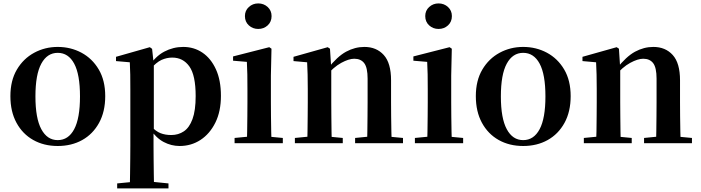

<svg xmlns="http://www.w3.org/2000/svg" viewBox="-20 -821 4017 1101"><path d="M311 16.2Q231.7 16.2 170.5 -18.3Q109.3 -52.8 74.5 -117Q39.6 -181.2 39.6 -269.8Q39.6 -359.1 76.8 -422Q114 -484.9 175.9 -518.4Q237.8 -551.9 311 -551.9Q385.1 -551.9 447.1 -518.8Q509 -485.6 546.2 -422.7Q583.4 -359.8 583.4 -269.8Q583.4 -180.5 548 -116.3Q512.6 -52 451.4 -17.9Q390.2 16.2 311 16.2ZM311 -17.5Q372 -17.5 405.4 -80.1Q438.7 -142.6 438.7 -268.1Q438.7 -394.2 405.4 -456.1Q372 -518 311 -518Q250.7 -518 217 -456.1Q183.2 -394.2 183.2 -268.1Q183.2 -142.6 217 -80.1Q250.7 -17.5 311 -17.5Z M651.9 259.3V230.8L761 220.1H840.4L946.1 230.8V259.3ZM724.4 259.3Q725.4 217.3 725.9 174.2Q726.4 131 726.9 89.9Q727.4 48.8 727.4 13.8V-308.7Q727.4 -358.5 726.9 -393Q726.4 -427.5 724.4 -463.8L645.2 -470.7V-495.2L839.2 -550.4L852.2 -540.9L860.8 -460.8L862.1 -455V-75.6L860.4 -63V13Q860.4 47.8 860.9 89.3Q861.4 130.8 861.9 174Q862.4 217.3 863.4 259.3ZM1010.1 16.2Q962 16.2 918.7 -6.7Q875.4 -29.6 839.3 -82.3H827.1L845.6 -97.8Q873.5 -67.8 900.5 -57.3Q927.6 -46.7 962.1 -46.7Q1002.7 -46.7 1034.3 -67.9Q1065.8 -89.1 1083.9 -138.2Q1102 -187.4 1102 -270.1Q1102 -389.4 1065.9 -440.1Q1029.8 -490.8 967.6 -490.8Q936.3 -490.8 906.4 -477.5Q876.5 -464.2 839 -421.1L824.1 -437.5H832.5Q870.3 -497.6 921.7 -524.8Q973.1 -551.9 1030.6 -551.9Q1092.4 -551.9 1140.9 -519.1Q1189.5 -486.2 1218.2 -423.5Q1246.9 -360.9 1246.9 -271.4Q1246.9 -182.3 1215 -117.9Q1183.1 -53.5 1129.7 -18.6Q1076.3 16.2 1010.1 16.2Z M1325.2 0V-29.9L1431.8 -40.2H1493.8L1601.8 -29.9V0ZM1395.6 0Q1396.6 -25.5 1397.3 -67.4Q1397.9 -109.4 1398.4 -154.8Q1398.9 -200.3 1398.9 -234.8V-308Q1398.9 -358.3 1398.3 -394.3Q1397.6 -430.4 1395.6 -466.2L1316.5 -472.9V-497.4L1524.1 -550.4L1536.8 -541.7L1533.4 -387.9V-234.8Q1533.4 -200.3 1533.9 -154.8Q1534.4 -109.4 1535.2 -67.4Q1536.1 -25.5 1537.1 0ZM1460.8 -655Q1429.6 -655 1407 -675.4Q1384.5 -695.9 1384.5 -728.8Q1384.5 -760.3 1407 -780.9Q1429.6 -801.4 1460.8 -801.4Q1492.5 -801.4 1514.9 -780.9Q1537.3 -760.3 1537.3 -728.8Q1537.3 -695.9 1514.9 -675.4Q1492.5 -655 1460.8 -655Z M1671 0V-29.9L1776.6 -40.2H1839.7L1945.6 -29.9V0ZM1741.2 0Q1742.9 -25.5 1743.4 -67.4Q1743.9 -109.4 1744.4 -154.8Q1744.9 -200.3 1744.9 -234.8V-310.2Q1744.9 -360 1744 -393.7Q1743.2 -427.5 1741.2 -463.8L1663.1 -470.7V-495.2L1859.2 -550.4L1872.2 -541.7L1879.6 -428V-425.6V-234.8Q1879.6 -200.3 1880.1 -154.8Q1880.6 -109.4 1881.1 -67.4Q1881.6 -25.5 1882.6 0ZM2016.3 0V-29.9L2120.2 -40.2H2182.8L2290.9 -29.9V0ZM2085 0Q2086 -25.5 2086.5 -66.9Q2087 -108.4 2087.5 -153.8Q2088 -199.3 2088 -234.8V-369.8Q2088 -433.2 2068.6 -458.7Q2049.2 -484.2 2011.2 -484.2Q1980.6 -484.2 1936.8 -460.5Q1893.1 -436.8 1847.5 -383.3L1842.6 -425.7H1857.9Q1914.1 -497.3 1964.7 -524.6Q2015.3 -551.9 2069.5 -551.9Q2138.6 -551.9 2180.5 -505.8Q2222.5 -459.6 2222.5 -360.5V-234.8Q2222.5 -199.3 2223 -153.8Q2223.5 -108.4 2224.3 -66.9Q2225.2 -25.5 2226.2 0Z M2359.2 0V-29.9L2465.8 -40.2H2527.8L2635.8 -29.9V0ZM2429.6 0Q2430.6 -25.5 2431.3 -67.4Q2431.9 -109.4 2432.4 -154.8Q2432.9 -200.3 2432.9 -234.8V-308Q2432.9 -358.3 2432.3 -394.3Q2431.6 -430.4 2429.6 -466.2L2350.5 -472.9V-497.4L2558.1 -550.4L2570.8 -541.7L2567.4 -387.9V-234.8Q2567.4 -200.3 2567.9 -154.8Q2568.4 -109.4 2569.2 -67.4Q2570.1 -25.5 2571.1 0ZM2494.8 -655Q2463.6 -655 2441 -675.4Q2418.5 -695.9 2418.5 -728.8Q2418.5 -760.3 2441 -780.9Q2463.6 -801.4 2494.8 -801.4Q2526.5 -801.4 2548.9 -780.9Q2571.3 -760.3 2571.3 -728.8Q2571.3 -695.9 2548.9 -675.4Q2526.5 -655 2494.8 -655Z M2980 16.2Q2900.7 16.2 2839.5 -18.3Q2778.3 -52.8 2743.5 -117Q2708.6 -181.2 2708.6 -269.8Q2708.6 -359.1 2745.8 -422Q2783 -484.9 2844.9 -518.4Q2906.8 -551.9 2980 -551.9Q3054.1 -551.9 3116.1 -518.8Q3178 -485.6 3215.2 -422.7Q3252.4 -359.8 3252.4 -269.8Q3252.4 -180.5 3217 -116.3Q3181.6 -52 3120.4 -17.9Q3059.2 16.2 2980 16.2ZM2980 -17.5Q3041 -17.5 3074.4 -80.1Q3107.7 -142.6 3107.7 -268.1Q3107.7 -394.2 3074.4 -456.1Q3041 -518 2980 -518Q2919.7 -518 2886 -456.1Q2852.2 -394.2 2852.2 -268.1Q2852.2 -142.6 2886 -80.1Q2919.7 -17.5 2980 -17.5Z M3328 0V-29.9L3433.6 -40.2H3496.7L3602.6 -29.9V0ZM3398.2 0Q3399.9 -25.5 3400.4 -67.4Q3400.9 -109.4 3401.4 -154.8Q3401.9 -200.3 3401.9 -234.8V-310.2Q3401.9 -360 3401 -393.7Q3400.2 -427.5 3398.2 -463.8L3320.1 -470.7V-495.2L3516.2 -550.4L3529.2 -541.7L3536.6 -428V-425.6V-234.8Q3536.6 -200.3 3537.1 -154.8Q3537.6 -109.4 3538.1 -67.4Q3538.6 -25.5 3539.6 0ZM3673.3 0V-29.9L3777.2 -40.2H3839.8L3947.9 -29.9V0ZM3742 0Q3743 -25.5 3743.5 -66.9Q3744 -108.4 3744.5 -153.8Q3745 -199.3 3745 -234.8V-369.8Q3745 -433.2 3725.6 -458.7Q3706.2 -484.2 3668.2 -484.2Q3637.6 -484.2 3593.8 -460.5Q3550.1 -436.8 3504.5 -383.3L3499.6 -425.7H3514.9Q3571.1 -497.3 3621.7 -524.6Q3672.3 -551.9 3726.5 -551.9Q3795.6 -551.9 3837.5 -505.8Q3879.5 -459.6 3879.5 -360.5V-234.8Q3879.5 -199.3 3880 -153.8Q3880.5 -108.4 3881.3 -66.9Q3882.2 -25.5 3883.2 0Z"/></svg>

Font: Noto Serif HK
Style: Regular
Weight: 200
Designer: Ryoko NISHIZUKA 西塚涼子 (kana & ideographs); Frank Grießhammer (Latin, Greek & Cyrillic); Wenlong ZHANG 张文龙 (bopomofo); San
Foundry: Adobe
Version: Version 2.001;hotconv 1.1.0;makeotfexe 2.6.0